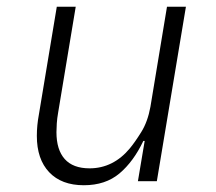

<svg xmlns="http://www.w3.org/2000/svg" viewBox="-20 -536 640 568"><path d="M408 -119H404Q375 -58 333.5 -23Q292 12 228 12Q162 12 125.5 -26.5Q89 -65 89 -134Q89 -165 95 -197L148 -516H204L152 -203Q149 -186 148 -171Q147 -156 147 -145Q147 -93 171.5 -65.5Q196 -38 245 -38Q280 -38 310 -53Q340 -68 364 -97Q379 -115 398 -145.5Q417 -176 425 -220L474 -516H530L444 0H388Z"/></svg>

Font: IBM Plex Mono Light
Style: Italic
Weight: 300
Italic angle: -9°
Monospace: yes
Designer: Mike Abbink, Paul van der Laan, Pieter van Rosmalen
Foundry: Bold Monday
Version: Version 2.3